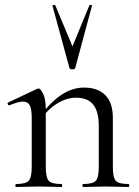

<svg xmlns="http://www.w3.org/2000/svg" viewBox="-20 -750 557 770"><path d="M313.6 0Q310.6 0 310.6 -6Q310.6 -12 313.6 -12Q352.6 -12 364.4 -25.3Q376.2 -38.6 376.2 -81V-243.4Q376.2 -303 353.9 -330.6Q331.6 -358.2 284 -358.2Q247.6 -358.2 209.7 -335.2Q171.8 -312.2 144.8 -271.8L140.6 -283.8Q185.2 -343.4 228.4 -371.1Q271.6 -398.8 317.2 -398.8Q372.4 -398.8 402.5 -368.2Q432.6 -337.6 432.6 -277V-81Q432.6 -38.6 444.1 -25.3Q455.6 -12 495.4 -12Q498.4 -12 498.4 -6Q498.4 0 495.4 0Q477.8 0 454.2 -1Q430.6 -2 404.8 -2Q379.2 -2 355.2 -1Q331.2 0 313.6 0ZM44.6 0Q41.6 0 41.6 -6Q41.6 -12 44.6 -12Q83.6 -12 95.4 -25.3Q107.2 -38.6 107.2 -81V-278.6Q107.2 -312 99.4 -327.3Q91.6 -342.6 72.2 -342.6Q62.4 -342.6 48.8 -338.7Q35.2 -334.8 17.8 -327.8Q13.8 -326.6 11.4 -331.8Q9 -337 12.6 -338.8L129.2 -394Q132 -395.2 134.6 -395.2Q142.4 -395.2 153 -374Q163.6 -352.8 163.6 -312.6V-81Q163.6 -38.6 175.1 -25.3Q186.6 -12 226.4 -12Q229.4 -12 229.4 -6Q229.4 0 226.4 0Q208.8 0 185.2 -1Q161.6 -2 135.8 -2Q110.2 -2 86.2 -1Q62.2 0 44.6 0ZM190.6 -726Q189.6 -729 195.1 -730Q200.6 -731 201.6 -729L270.6 -564L338.6 -729Q339.8 -731 345.2 -730Q350.6 -729 348.6 -726L281.6 -477Q280.6 -472 270.6 -472Q260.6 -472 258.6 -477Z"/></svg>

Font: Cormorant Infant Light
Style: Regular
Weight: 300
Designer: Christian Thalmann (Catharsis Fonts)
Foundry: Catharsis Fonts
Version: Version 4.001